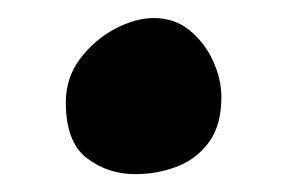

<svg xmlns="http://www.w3.org/2000/svg" viewBox="-20 -195 315 215"><path d="M131.3 0Q100.9 0 77.3 -17.9Q53.7 -35.9 53.7 -80.3Q53.7 -107.9 69.6 -129.1Q85.6 -150.3 108.5 -162.6Q131.5 -174.8 152.3 -174.8Q175.2 -174.8 191.9 -161.4Q208.6 -148 218.3 -127.4Q227.9 -106.9 227.9 -86.1Q227.9 -54.9 214.1 -36Q200.3 -17 178.3 -8.5Q156.4 0 131.3 0Z"/></svg>

Font: Briem Hand Thin
Style: Regular
Weight: 100
Designer: Gunnlaugur SE Briem, Eben Sorkin
Foundry: Sorkin Type Co.
Version: Version 1.003